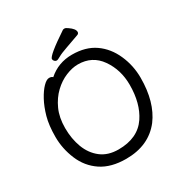

<svg xmlns="http://www.w3.org/2000/svg" viewBox="-205 -1039 1155 1215"><g transform="rotate(-30 372.5 -431.0)"><path d="M354 -51.8Q495.1 -51.8 560.1 -147.9Q619.1 -235.8 619.1 -371.1Q619.1 -481 561 -564Q502.9 -647 398.9 -647Q356.9 -647 309.6 -627.4Q262.2 -607.9 221.2 -568.8Q180.2 -529.8 154.1 -472.4Q127.9 -415 127.9 -337.9Q127.9 -259.8 152.3 -194.8Q176.8 -129.9 227.3 -90.8Q277.8 -51.8 354 -51.8ZM366.2 23.9Q256.8 23.9 186 -23.4Q115.2 -70.8 81.1 -152.3Q46.9 -233.9 46.9 -319.8Q46.9 -404.8 63.5 -463.9Q80.1 -522.9 104.5 -567.9Q128.9 -612.8 154.1 -638.4Q179.2 -664.1 198.2 -664.1Q215.8 -664.1 224.1 -654.8Q296.9 -719.2 397 -719.2Q497.1 -719.2 563.5 -672.6Q629.9 -626 665.5 -545.4Q701.2 -464.8 701.2 -375Q701.2 -198.2 621.1 -90.8Q532.2 23.9 366.2 23.9ZM273.9 -757.8Q273.9 -782.2 426.8 -883.8Q431.2 -886.2 439 -886.2Q448.2 -886.2 462.9 -875Q501 -849.1 501 -826.2Q501 -814.9 490.2 -810.1Q440.9 -792 393.1 -775.4Q345.2 -758.8 324.7 -746.8Q304.2 -734.9 296.1 -734.9Q288.1 -734.9 281 -741.9Q273.9 -749 273.9 -757.8Z"/></g></svg>

Font: LXGW WenKai Screen
Style: Regular
Weight: 400
Designer: LXGW / Fontworks Inc.
Foundry: LXGW / Fontworks Inc.
Version: Version 1.510;January 18,2025